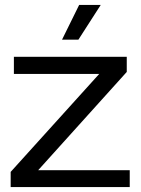

<svg xmlns="http://www.w3.org/2000/svg" viewBox="-20 -754 567 774"><path d="M23 0V-61L380 -456H36V-525H491V-464L134 -68H503V0ZM230 -594 299 -734H386L296 -594Z"/></svg>

Font: Mona Sans SemiExpanded
Style: Regular
Weight: 400
Width: 6
Designer: Deni Anggara
Foundry: GitHub
Version: Version 2.000